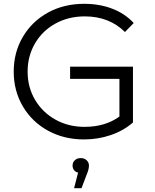

<svg xmlns="http://www.w3.org/2000/svg" viewBox="-20 -726 813 1008"><path d="M348 -376H678V-83Q629 -40 562 -17Q495 6 421 6Q316 6 232 -40Q148 -86 100 -167.5Q52 -249 52 -350Q52 -451 100 -532.5Q148 -614 232 -660Q316 -706 422 -706Q502 -706 569 -680.5Q636 -655 682 -605L636 -558Q553 -640 425 -640Q340 -640 271.5 -602.5Q203 -565 164 -498.5Q125 -432 125 -350Q125 -268 164 -202Q203 -136 271 -98Q339 -60 424 -60Q532 -60 607 -114V-312H348ZM447 143Q447 163 436 188L408 262H369L390 180Q376 177 368.5 167Q361 157 361 143Q361 126 373 115Q385 104 404 104Q423 104 435 115.5Q447 127 447 143Z"/></svg>

Font: APTA Sans Regular
Style: Regular
Weight: 400
Version: Version 7.200